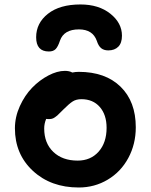

<svg xmlns="http://www.w3.org/2000/svg" viewBox="-20 -790 675 861"><path d="M340.8 -770Q422.9 -770 474.9 -728.5Q526.9 -687 526.9 -629.9Q526.9 -597.2 510.5 -580.6Q494.1 -564 465.8 -564Q445.8 -564 433.6 -574Q421.4 -584 414.1 -606.9Q396 -658.2 334 -658.2Q266.6 -658.2 249 -607.9Q240.2 -581.1 229.7 -570.1Q219.2 -559.1 199.2 -559.1Q142.1 -559.1 142.1 -623Q142.1 -686.5 195.1 -728.3Q248 -770 340.8 -770ZM333 50.8Q208 50.8 127.4 -23.9Q46.9 -98.6 46.9 -214.8Q46.9 -265.1 68.8 -313.7Q90.8 -362.3 124 -396.5Q157.2 -430.7 196.8 -451.4Q236.3 -472.2 271 -472.2Q291 -472.2 304.2 -464.8Q318.8 -467.8 333 -467.8Q452.6 -467.8 520.8 -401.1Q588.9 -334.5 588.9 -219.2Q588.9 -143.6 555.4 -81.5Q522 -19.5 463.1 15.6Q404.3 50.8 333 50.8ZM178.2 -213.9Q178.2 -147.9 219 -108.9Q259.8 -69.8 328.1 -69.8Q386.7 -69.8 422.4 -110.1Q458 -150.4 458 -216.8Q458 -275.4 427.5 -310.3Q397 -345.2 345.2 -345.2Q321.8 -345.2 306.2 -335.2Q290.5 -325.2 266.1 -300.8Q261.2 -296.4 250.7 -285.6Q240.2 -274.9 236.8 -272Q233.4 -269 226.1 -263.9Q218.8 -258.8 212.2 -257.3Q205.6 -255.9 196.8 -255.9Q189.9 -255.9 187 -256.8Q178.2 -235.4 178.2 -213.9Z"/></svg>

Font: Shantell Sans Bouncy
Style: Regular
Weight: 600
Designer: Stephen Nixon, Anya Danilova, Shantell Martin
Foundry: Arrow Type
Version: Version 1.006;[9816181b4]